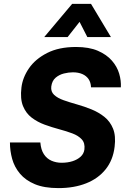

<svg xmlns="http://www.w3.org/2000/svg" viewBox="-20 -953 651 985"><path d="M280 12Q207 12 159 -8Q111 -28 82.5 -62Q54 -96 42.5 -137.5Q31 -179 31 -222H187Q190 -185 205 -162Q220 -139 244 -128.5Q268 -118 296 -118Q327 -118 352 -126Q377 -134 393.5 -149Q410 -164 413 -186Q417 -219 399.5 -238Q382 -257 351.5 -268.5Q321 -280 283.5 -290Q246 -300 209 -313.5Q172 -327 142.5 -349.5Q113 -372 98 -409Q83 -446 90 -504Q96 -555 128.5 -602.5Q161 -650 221.5 -681Q282 -712 370 -712Q437 -712 482 -692.5Q527 -673 554 -642Q581 -611 591.5 -575Q602 -539 600 -505H447Q446 -530 434.5 -547Q423 -564 402.5 -573Q382 -582 354 -582Q332 -582 308 -576Q284 -570 265.5 -554.5Q247 -539 243 -509Q240 -483 257.5 -466.5Q275 -450 306 -439Q337 -428 374.5 -417.5Q412 -407 449 -392Q486 -377 515.5 -353.5Q545 -330 560 -293Q575 -256 568 -200Q560 -132 522 -84.5Q484 -37 422 -12.5Q360 12 280 12ZM207 -763 350 -933H447L549 -763H428L361 -894H430L327 -763Z"/></svg>

Font: Inclusive Sans
Style: Bold Italic
Weight: 700
Italic angle: -7°
Designer: Olivia King
Foundry: Olivia King
Version: Version 2.004